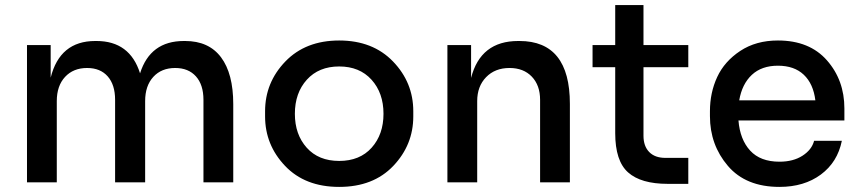

<svg xmlns="http://www.w3.org/2000/svg" viewBox="-20 -716 3376 754"><path d="M86 0V-539H179V-411Q215 -555 354 -555H359Q490 -555 530 -428Q570 -555 702 -555H707Q800 -555 848 -491Q896 -427 896 -307V0H779V-324Q779 -383 749.5 -416Q720 -449 668 -449Q614 -449 582 -414Q550 -379 550 -319V0H432V-324Q432 -383 403 -416Q374 -449 322 -449Q268 -449 235.5 -414Q203 -379 203 -319V0Z M1021 -259V-279Q1021 -392 1100.5 -474.5Q1180 -557 1312 -557Q1444 -557 1523.5 -474.5Q1603 -392 1603 -279V-259Q1603 -147 1524.5 -64.5Q1446 18 1312 18Q1178 18 1099.5 -64.5Q1021 -147 1021 -259ZM1486 -269Q1486 -351 1439 -403Q1392 -455 1312 -455Q1232 -455 1185 -403Q1138 -351 1138 -269Q1138 -188 1184.5 -136Q1231 -84 1312 -84Q1393 -84 1439.5 -136Q1486 -188 1486 -269Z M1737 0V-539H1830V-410Q1867 -555 2015 -555H2020Q2218 -555 2218 -308V0H2101V-324Q2101 -381 2068.5 -415Q2036 -449 1981 -449Q1924 -449 1889 -413Q1854 -377 1854 -319V0Z M2602 6Q2497 6 2446.5 -39Q2396 -84 2396 -193V-452H2307V-539H2396V-696H2507V-539H2683V-452H2507V-183Q2507 -142 2529.5 -119Q2552 -96 2593 -96H2683V6Z M3041 18Q2909 18 2838.5 -64.5Q2768 -147 2768 -260V-279Q2768 -352 2796.5 -413.5Q2825 -475 2887 -516Q2949 -557 3035 -557Q3159 -557 3227.5 -479Q3296 -401 3296 -290V-243H2880Q2886 -168 2926 -124.5Q2966 -81 3041 -81Q3095 -81 3131.5 -104.5Q3168 -128 3177 -163H3286Q3269 -79 3203.5 -30.5Q3138 18 3041 18ZM2883 -322H3182Q3174 -387 3136.5 -422.5Q3099 -458 3035 -458Q2971 -458 2932.5 -422Q2894 -386 2883 -322Z"/></svg>

Font: Cazoo Sans Medium
Style: Regular
Weight: 500
Designer: Jonathan Barnbrook, Julián Moncada
Foundry: Barnbrook Fonts
Version: Version 2.000;Glyphs 3.3 (3337)